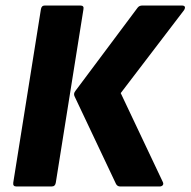

<svg xmlns="http://www.w3.org/2000/svg" viewBox="-20 -675 690 695"><path d="M415 0Q405 0 400 -9L250 -326Q245 -336 253 -346L478 -647Q484 -655 495 -655H638Q647 -655 649 -650.5Q651 -646 646 -638L417 -338L569 -17Q573 -9 569 -4.5Q565 0 558 0ZM39 0Q26 0 28 -14L128 -641Q130 -655 142 -655H271Q285 -655 282 -641L182 -14Q180 0 167 0Z"/></svg>

Font: Sofia Sans Semi Condensed Black
Style: Italic
Weight: 900
Italic angle: -9°
Version: Version 4.100